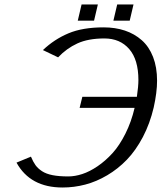

<svg xmlns="http://www.w3.org/2000/svg" viewBox="-20 -833 726 863"><path d="M54.2 0ZM54.2 -102.1 119.1 -128.9Q128.9 -105.5 139.6 -90.6Q150.4 -75.7 168.9 -63.5Q187.5 -51.3 216.3 -45.7Q245.1 -40 287.1 -40Q316.9 -40 349.9 -50.8Q382.8 -61.5 418.5 -85.7Q454.1 -109.9 485.6 -144.5Q517.1 -179.2 543.7 -232.2Q570.3 -285.2 585 -348.1H337.9L350.1 -397.9H595.2Q602.1 -444.8 602.1 -473.1Q602.1 -564.9 560.8 -612.5Q519.5 -660.2 449.2 -660.2Q376.5 -660.2 327.6 -637.7Q278.8 -615.2 241.2 -575.2L172.9 -607.9Q223.6 -656.2 287.4 -683.1Q351.1 -710 445.8 -710Q498 -710 541.3 -695.6Q584.5 -681.2 617.2 -652.3Q649.9 -623.5 668 -577.1Q686 -530.8 686 -470.2Q686 -418 670.9 -350.1Q653.8 -277.3 622.1 -217Q590.3 -156.7 550.3 -115.2Q510.3 -73.7 461.9 -45.2Q413.6 -16.6 363.3 -3.4Q313 9.8 261.2 9.8Q115.7 9.8 54.2 -102.1ZM580.1 -740.2ZM506.8 -813H580.1L563 -740.2H489.7ZM346.7 -813H419.9L402.8 -740.2H329.6Z"/></svg>

Font: Pfennig
Style: Italic
Weight: 500
Italic angle: -13°
Version: Version 20120410 ; ttfautohint (v0.8)